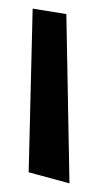

<svg xmlns="http://www.w3.org/2000/svg" viewBox="-20 -650 225 448"><path d="M56.2 -629.9 134.8 -617.2 142.1 -222.2 46.9 -248Z"/></svg>

Font: Some Time Later
Style: Regular
Weight: 400
Version: Version 003.300